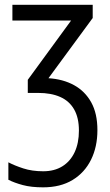

<svg xmlns="http://www.w3.org/2000/svg" viewBox="-20 -556 467 816"><path d="M374 -535.6V-479.5L186 -223.6Q248 -219.7 294.7 -194.1Q341.3 -168.5 367.7 -121.1Q394 -73.7 394 -2.9Q394 67.9 366.9 122.8Q339.8 177.7 288.3 209Q236.8 240.2 163.1 240.2Q112.8 240.2 76.7 230.5Q40.5 220.7 15.6 208V133.8Q41.5 147.5 78.9 159.7Q116.2 171.9 163.6 171.9Q210.9 171.9 244.9 150.9Q278.8 129.9 297.1 91.1Q315.4 52.2 315.4 -1Q315.4 -55.7 294.9 -91.3Q274.4 -127 235.8 -144Q197.3 -161.1 142.1 -161.1H98.1V-216.8L282.2 -468.8H32.7V-535.6Z"/></svg>

Font: Open Sans SemiCondensed
Style: Regular
Weight: 400
Width: 4
Designer: Monotype Design Team
Foundry: Monotype Imaging Inc.
Version: Version 3.000